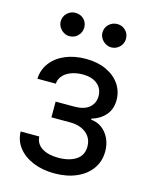

<svg xmlns="http://www.w3.org/2000/svg" viewBox="-112 -801 692 885"><g transform="rotate(15 233.5 -359.0)"><path d="M232.4 -63.5Q284.2 -63.5 316.9 -84.7Q349.6 -106 349.6 -148.4Q349.6 -174.3 336.7 -193.8Q323.7 -213.4 299.8 -224.4Q275.9 -235.4 244.1 -235.4H154.3V-310.5H244.1Q290.5 -310.5 314.7 -331.3Q338.9 -352.1 338.9 -385.7Q338.9 -421.4 313.5 -442.6Q288.1 -463.9 243.2 -463.9Q212.9 -463.9 188.2 -454.6Q163.6 -445.3 149.2 -428.5Q134.8 -411.6 133.8 -390.6H45.9Q47.4 -433.1 72.3 -466.6Q97.2 -500 140.6 -518.6Q184.1 -537.1 239.3 -537.1Q294.4 -537.1 336.2 -517.8Q377.9 -498.5 400.9 -465.1Q423.8 -431.6 423.8 -389.6Q423.8 -346.7 399.4 -318.1Q375 -289.6 334 -277.3V-272.5Q363.8 -270 386.5 -252.9Q409.2 -235.8 421.9 -208.3Q434.6 -180.7 434.6 -147.5Q434.6 -100.1 408.9 -64.2Q383.3 -28.3 337.6 -8.8Q292 10.7 233.4 10.7Q177.2 10.7 132.1 -7.8Q86.9 -26.4 61 -59.6Q35.2 -92.8 34.2 -135.7H123Q125 -101.1 154.5 -82.3Q184.1 -63.5 232.4 -63.5ZM81.1 -673.8Q81.1 -697.3 97.7 -713.4Q114.3 -729.5 136.7 -729.5Q161.6 -729.5 177.5 -713.9Q193.4 -698.2 193.4 -673.8Q193.4 -651.4 177.2 -634.8Q161.1 -618.2 136.7 -618.2Q122.6 -618.2 109.6 -626Q96.7 -633.8 88.9 -646.7Q81.1 -659.7 81.1 -673.8ZM280.3 -673.8Q280.3 -697.8 297.1 -713.6Q314 -729.5 336.9 -729.5Q360.4 -729.5 376.5 -713.6Q392.6 -697.8 392.6 -673.8Q392.6 -659.2 385.3 -646.5Q377.9 -633.8 365 -626Q352.1 -618.2 336.9 -618.2Q322.3 -618.2 309.1 -626Q295.9 -633.8 288.1 -646.7Q280.3 -659.7 280.3 -673.8Z"/></g></svg>

Font: Pretendard GOV
Style: Regular
Weight: 400
Designer: Base glyphs from Inter by Rasmus Andersson; Hangeul glyphs from Noto Sans CJK(Source Han Sans) by Jang Soo-young and Kan
Foundry: Kil Hyung-jin
Version: Version 1.309